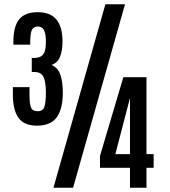

<svg xmlns="http://www.w3.org/2000/svg" viewBox="-20 -883 799 903"><path d="M231.4 0 475.6 -862.8H567.9L323.7 0ZM154.3 -292Q93.8 -292 67.1 -328.6Q40.5 -365.2 40.5 -439V-473.1H118.7V-439Q118.7 -396.5 125.5 -378.2Q132.3 -359.9 157.2 -359.9Q182.1 -359.9 189 -381.3Q195.8 -402.8 195.8 -447.3Q195.8 -496.6 184.8 -520.5Q173.8 -544.4 141.6 -544.4H129.4V-610.4H139.6Q158.7 -610.8 171.1 -616.9Q183.6 -623 189.7 -639.4Q195.8 -655.8 195.8 -687Q195.8 -715.8 190.9 -731.2Q186 -746.6 177.5 -752.4Q168.9 -758.3 157.7 -758.3Q144.5 -758.3 136.7 -751.2Q128.9 -744.1 125.5 -728.3Q122.1 -712.4 122.1 -685.5V-672.9H43V-687.5Q43 -758.3 70.1 -792Q97.2 -825.7 157.7 -825.7Q217.3 -825.7 245.6 -790.8Q273.9 -755.9 273.9 -687.5Q273.9 -646 262.7 -616.9Q251.5 -587.9 222.7 -577.6Q253.9 -563.5 264.6 -529.5Q275.4 -495.6 275.4 -446.8Q275.4 -370.6 246.8 -331.3Q218.3 -292 154.3 -292ZM591.3 0V-93.8H450.2V-149.4L560.1 -520H668.9V-158.2H702.6V-93.8H668.9V0ZM522.5 -158.2H591.3V-421.9Z"/></svg>

Font: Antonio
Style: Bold
Weight: 700
Designer: Vernon Adams
Foundry: Vernon Adams
Version: Version 1.002